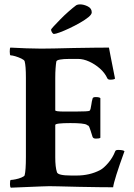

<svg xmlns="http://www.w3.org/2000/svg" viewBox="-20 -870 624 894"><path d="M30.3 3.9Q26.4 0 26.4 -12.7Q26.4 -32.2 30.3 -32.2Q38.1 -32.2 52.7 -35.2Q67.4 -38.1 80.1 -43.5Q92.8 -48.8 94.7 -53.7Q100.6 -76.2 100.6 -139.6V-508.8Q100.6 -563.5 94.7 -585Q92.8 -590.8 79.6 -597.2Q66.4 -603.5 51.8 -607.9Q37.1 -612.3 29.3 -612.3Q25.4 -612.3 25.4 -629.9Q25.4 -645.5 28.3 -648.4Q67.4 -646.5 103 -645Q138.7 -643.6 171.9 -643.6Q214.8 -643.6 323.2 -646.5Q377.9 -647.5 418.9 -647.9Q460 -648.4 487.3 -648.4Q488.3 -643.6 495.1 -607.4Q502 -571.3 515.6 -503.9Q510.7 -499 493.2 -499Q482.4 -499 479.5 -505.9Q467.8 -531.2 444.8 -551.3Q421.9 -571.3 395 -583.5Q368.2 -595.7 342.8 -595.7H305.7Q243.2 -595.7 242.2 -583Q240.2 -571.3 238.8 -552.2Q237.3 -533.2 237.3 -506.8V-356.4Q237.3 -350.6 279.3 -350.6H331.1Q392.6 -350.6 397.5 -354.5Q402.3 -359.4 405.3 -382.8Q407.2 -398.4 411.1 -411.1Q412.1 -418 425.8 -418Q442.4 -418 447.3 -413.1V-228.5Q443.4 -224.6 426.8 -224.6Q414.1 -224.6 411.1 -232.4Q399.4 -270.5 395.5 -279.3Q391.6 -286.1 390.1 -285.6Q388.7 -285.2 383.8 -289.1Q370.1 -296.9 307.6 -296.9Q237.3 -296.9 237.3 -288.1V-137.7Q237.3 -91.8 245.1 -68.4Q249 -52.7 311.5 -52.7H336.9Q397.5 -52.7 446.3 -78.1Q462.9 -86.9 483.9 -111.3Q504.9 -135.7 516.6 -166Q518.6 -171.9 530.3 -171.9Q553.7 -171.9 559.6 -166Q510.7 -31.2 506.8 2Q482.4 2 442.9 1.5Q403.3 1 348.6 0Q294.9 -1 251 -2.4Q207 -3.9 172.9 -2ZM231.4 -711.9Q226.6 -711.9 222.2 -719.2Q217.8 -726.6 217.8 -731.4Q217.8 -734.4 230 -747.6Q242.2 -760.7 260.3 -779.3Q278.3 -797.9 298.8 -815.9Q319.3 -834 335 -845.7Q341.8 -849.6 352.5 -849.6Q370.1 -849.6 388.7 -840.3Q407.2 -831.1 407.2 -812.5Q407.2 -802.7 391.6 -790Q376 -777.3 352.1 -763.7Q328.1 -750 303.2 -738.3Q278.3 -726.6 258.3 -719.2Q238.3 -711.9 231.4 -711.9Z"/></svg>

Font: Crimson Text
Style: Bold
Weight: 700
Designer: Sebastian Kosch
Foundry: Sebastian Kosch
Version: Version 1.100